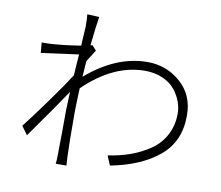

<svg xmlns="http://www.w3.org/2000/svg" viewBox="-86 -885 1171 1016"><g transform="rotate(10 500.0 -377.0)"><path d="M358.4 -625 380.9 -599.6Q377.9 -594.7 363.3 -571.8Q348.6 -548.8 340.8 -536.1L335 -451.2Q493.2 -587.9 662.1 -587.9Q763.7 -587.9 839.4 -521.5Q915 -455.1 915 -346.7Q916 -206.1 819.3 -125.5Q722.7 -44.9 559.6 -13.7L538.1 -64.5Q603.5 -74.2 659.2 -94.2Q714.8 -114.3 762.7 -147Q810.5 -179.7 837.9 -231.4Q865.2 -283.2 865.2 -347.7Q865.2 -377.9 853.5 -410.2Q841.8 -442.4 818.4 -472.2Q794.9 -502 752.4 -521Q710 -540 656.2 -540Q487.3 -540 331.1 -388.7Q327.1 -291 327.1 -253.9Q327.1 -89.8 330.1 -25.4L333 26.4H275.4Q278.3 11.7 278.3 -24.4Q279.3 -73.2 279.8 -142.1Q280.3 -210.9 280.3 -258.8Q280.3 -275.4 284.2 -361.3Q240.2 -293.9 99.6 -95.7L66.4 -140.6Q110.4 -196.3 183.1 -297.4Q255.9 -398.4 289.1 -451.2Q290 -468.8 292.5 -507.3Q294.9 -545.9 296.9 -564.5Q118.2 -540 95.7 -537.1L90.8 -592.8Q109.4 -591.8 142.6 -593.8Q208 -597.7 299.8 -612.3Q300.8 -631.8 302.2 -658.2Q303.7 -684.6 304.7 -698.2Q305.7 -711.9 305.7 -716.8Q305.7 -758.8 302.7 -781.2L367.2 -778.3Q359.4 -731.4 347.7 -622.1Z"/></g></svg>

Font: GenEi Gothic M Light
Style: Regular
Weight: 300
Designer: o_tamon (Modified); [Source Han Sans]
Ryoko NISHIZUKA  (kana & ideographs); Paul D. Hunt (Latin, Greek & Cyrillic); Wenl
Version: Version 1.1a;Original Version 1.004